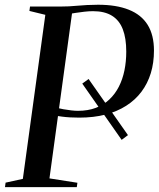

<svg xmlns="http://www.w3.org/2000/svg" viewBox="-36 -770 653 790"><path d="M490.5 -214 464.5 -194.5 302.5 -426 328.5 -445ZM-15.5 0 -13 -18.5 58 -34 150.5 -709 85 -725 87.5 -743H209.5Q248.5 -743 283.2 -746.5Q318 -750 367.5 -750.5Q442.5 -750.5 494 -730Q545.5 -709.5 571.5 -667.8Q597.5 -626 597.5 -562Q597.5 -511.5 584.5 -469Q571.5 -426.5 546 -392.5Q520.5 -358.5 483.2 -334.8Q446 -311 397.8 -298.5Q349.5 -286 290 -286Q271 -286 252.8 -287Q234.5 -288 218.5 -290.2Q202.5 -292.5 189 -294.5L194.5 -327Q208.5 -323.5 225 -320.5Q241.5 -317.5 257.2 -315.8Q273 -314 284.5 -314Q326 -314 358.2 -326.2Q390.5 -338.5 414 -360.8Q437.5 -383 453 -413.2Q468.5 -443.5 476 -480.2Q483.5 -517 483.5 -557.5Q483.5 -613 469.2 -649.8Q455 -686.5 424.8 -705.2Q394.5 -724 347 -724Q329.5 -724 311 -721.8Q292.5 -719.5 275.2 -717Q258 -714.5 244.5 -712L261.5 -723.5L167.5 -36L282.5 -18L280 0Z"/></svg>

Font: Merriweather 144pt
Style: Italic
Weight: 400
Italic angle: -7.8°
Version: Version 2.101